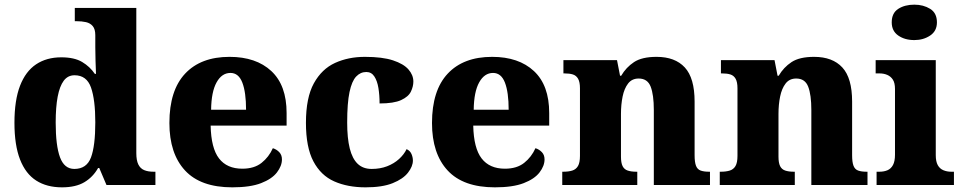

<svg xmlns="http://www.w3.org/2000/svg" viewBox="-20 -794 4133 824"><path d="M246 10Q181 10 135.5 -19Q90 -48 66 -109.5Q42 -171 42 -267Q42 -364 66 -426Q90 -488 135 -518Q180 -548 243 -548Q299 -548 332.5 -528Q366 -508 387 -477H392Q391 -501 390 -532Q389 -563 389 -591V-643Q389 -669 378 -682Q367 -695 349 -699Q331 -703 309 -703H301V-760H565V-137Q565 -106 573.5 -88.5Q582 -71 598.5 -64Q615 -57 639 -57H647V0H437L406 -73H401Q379 -34 342 -12Q305 10 246 10ZM299 -69Q352 -69 370.5 -118.5Q389 -168 389 -269Q389 -366 370.5 -418.5Q352 -471 300 -471Q271 -471 253.5 -447.5Q236 -424 227.5 -379Q219 -334 219 -268Q219 -169 237.5 -119Q256 -69 299 -69Z M977 10Q841 10 774 -62.5Q707 -135 707 -266Q707 -406 774.5 -478Q842 -550 965 -550Q1079 -550 1144.5 -489Q1210 -428 1210 -309V-255H884Q886 -158 920 -114Q954 -70 1020 -70Q1071 -70 1102.5 -95Q1134 -120 1151 -158Q1167 -153 1178.5 -141Q1190 -129 1190 -110Q1190 -82 1168.5 -54Q1147 -26 1100.5 -8Q1054 10 977 10ZM1036 -323Q1036 -398 1020 -439.5Q1004 -481 969 -481Q932 -481 909.5 -440.5Q887 -400 886 -323Z M1549 10Q1472 10 1414.5 -15.5Q1357 -41 1325 -101.5Q1293 -162 1293 -267Q1293 -375 1327 -436.5Q1361 -498 1418 -524Q1475 -550 1546 -550Q1621 -550 1666.5 -535Q1712 -520 1733 -496Q1754 -472 1754 -444Q1754 -423 1743.5 -401Q1733 -379 1701.5 -364.5Q1670 -350 1609 -350Q1609 -386 1604 -416.5Q1599 -447 1586.5 -466Q1574 -485 1552 -485Q1527 -485 1508.5 -465.5Q1490 -446 1480 -399Q1470 -352 1470 -268Q1470 -201 1481 -157Q1492 -113 1515 -91Q1538 -69 1575 -69Q1612 -69 1641.5 -80.5Q1671 -92 1692.5 -111.5Q1714 -131 1725 -154Q1740 -147 1746 -133Q1752 -119 1752 -105Q1752 -80 1731 -53Q1710 -26 1665.5 -8Q1621 10 1549 10Z M2104 10Q1968 10 1901 -62.5Q1834 -135 1834 -266Q1834 -406 1901.5 -478Q1969 -550 2092 -550Q2206 -550 2271.5 -489Q2337 -428 2337 -309V-255H2011Q2013 -158 2047 -114Q2081 -70 2147 -70Q2198 -70 2229.5 -95Q2261 -120 2278 -158Q2294 -153 2305.5 -141Q2317 -129 2317 -110Q2317 -82 2295.5 -54Q2274 -26 2227.5 -8Q2181 10 2104 10ZM2163 -323Q2163 -398 2147 -439.5Q2131 -481 2096 -481Q2059 -481 2036.5 -440.5Q2014 -400 2013 -323Z M2393 0V-57H2397Q2420 -57 2436 -62Q2452 -67 2460.5 -81.5Q2469 -96 2469 -125V-415Q2469 -442 2461 -456Q2453 -470 2438.5 -474.5Q2424 -479 2402 -479H2398V-536H2628L2641 -469H2646Q2667 -505 2701 -527.5Q2735 -550 2798 -550Q2877 -550 2919 -504.5Q2961 -459 2961 -358V-128Q2961 -98 2967 -82.5Q2973 -67 2987 -62Q3001 -57 3023 -57H3027V0H2786V-322Q2786 -387 2772.5 -422Q2759 -457 2721 -457Q2692 -457 2675.5 -435.5Q2659 -414 2652 -379.5Q2645 -345 2645 -305V-122Q2645 -95 2652 -81Q2659 -67 2674 -62Q2689 -57 2711 -57H2715V0Z M3069 0V-57H3073Q3096 -57 3112 -62Q3128 -67 3136.5 -81.5Q3145 -96 3145 -125V-415Q3145 -442 3137 -456Q3129 -470 3114.5 -474.5Q3100 -479 3078 -479H3074V-536H3304L3317 -469H3322Q3343 -505 3377 -527.5Q3411 -550 3474 -550Q3553 -550 3595 -504.5Q3637 -459 3637 -358V-128Q3637 -98 3643 -82.5Q3649 -67 3663 -62Q3677 -57 3699 -57H3703V0H3462V-322Q3462 -387 3448.5 -422Q3435 -457 3397 -457Q3368 -457 3351.5 -435.5Q3335 -414 3328 -379.5Q3321 -345 3321 -305V-122Q3321 -95 3328 -81Q3335 -67 3350 -62Q3365 -57 3387 -57H3391V0Z M3742 0V-57H3754Q3774 -57 3789 -63.5Q3804 -70 3812.5 -86Q3821 -102 3821 -130V-412Q3821 -438 3812 -452Q3803 -466 3788 -472.5Q3773 -479 3754 -479H3738V-536H3996V-128Q3996 -101 4004.5 -85.5Q4013 -70 4028.5 -63.5Q4044 -57 4062 -57H4074V0ZM3904 -622Q3863 -622 3835 -641.5Q3807 -661 3807 -698Q3807 -738 3835 -756Q3863 -774 3904 -774Q3943 -774 3972 -756Q4001 -738 4001 -698Q4001 -661 3972 -641.5Q3943 -622 3904 -622Z"/></svg>

Font: Noto Serif Hebrew ExtraBold
Style: Regular
Weight: 800
Version: Version 2.003